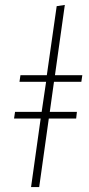

<svg xmlns="http://www.w3.org/2000/svg" viewBox="-20 -759 360 779"><path d="M199 -427 182 -305H292L289 -278H178L139 0H106L145 -278H37L41 -305H149L167 -427H59L63 -454H170L210 -734L243 -739L203 -454H314L310 -427Z"/></svg>

Font: FiraGO UltraLight
Style: Italic
Weight: 200
Italic angle: -8°
Designer: bBox Type GmbH
Foundry: bBox Type GmbH
Version: Version 1.001